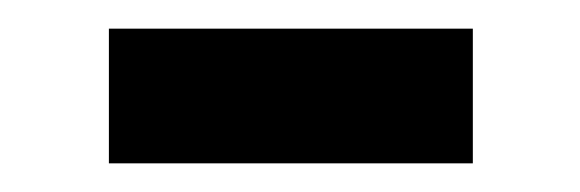

<svg xmlns="http://www.w3.org/2000/svg" viewBox="-20 -352 405 134"><path d="M56 -332V-238H310V-332Z"/></svg>

Font: Saira UNSAM Medium
Style: Regular
Weight: 500
Designer: Hector Gatti with collaboration of the Omnibus-Type team
Foundry: Omnibus-Type
Version: Version 0.072;PS 000.072;hotconv 1.0.88;makeotf.lib2.5.64775